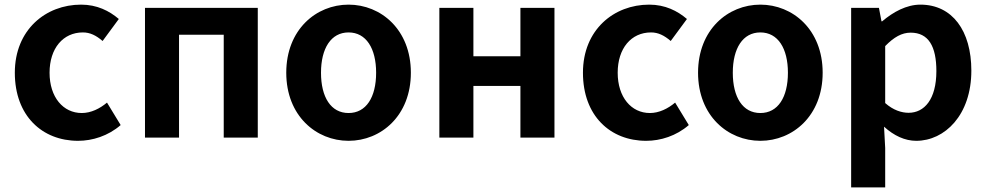

<svg xmlns="http://www.w3.org/2000/svg" viewBox="-20 -594 4260 829"><path d="M317 14C379 14 447 -7 501 -54L442 -151C411 -125 373 -106 333 -106C253 -106 194 -174 194 -280C194 -385 252 -454 338 -454C369 -454 395 -441 423 -417L493 -512C452 -547 399 -574 330 -574C178 -574 44 -466 44 -280C44 -94 162 14 317 14Z M606 0H753V-444H946V0H1093V-560H606Z M1485 14C1625 14 1754 -94 1754 -280C1754 -466 1625 -574 1485 -574C1345 -574 1216 -466 1216 -280C1216 -94 1345 14 1485 14ZM1485 -106C1409 -106 1366 -174 1366 -280C1366 -385 1409 -454 1485 -454C1561 -454 1604 -385 1604 -280C1604 -174 1561 -106 1485 -106Z M1877 0H2024V-223H2227V0H2374V-560H2227V-351H2024V-560H1877Z M2770 14C2832 14 2900 -7 2954 -54L2895 -151C2864 -125 2826 -106 2786 -106C2706 -106 2647 -174 2647 -280C2647 -385 2705 -454 2791 -454C2822 -454 2848 -441 2876 -417L2946 -512C2905 -547 2852 -574 2783 -574C2631 -574 2497 -466 2497 -280C2497 -94 2615 14 2770 14Z M3263 14C3403 14 3532 -94 3532 -280C3532 -466 3403 -574 3263 -574C3123 -574 2994 -466 2994 -280C2994 -94 3123 14 3263 14ZM3263 -106C3187 -106 3144 -174 3144 -280C3144 -385 3187 -454 3263 -454C3339 -454 3382 -385 3382 -280C3382 -174 3339 -106 3263 -106Z M3655 215H3802V45L3797 -47C3840 -8 3887 14 3936 14C4059 14 4174 -97 4174 -289C4174 -461 4092 -574 3954 -574C3894 -574 3836 -542 3789 -502H3786L3775 -560H3655ZM3903 -107C3873 -107 3837 -118 3802 -149V-395C3840 -434 3874 -453 3912 -453C3989 -453 4023 -394 4023 -287C4023 -165 3971 -107 3903 -107Z"/></svg>

Font: Noto Sans JP
Style: Bold
Weight: 700
Designer: Ryoko NISHIZUKA  (kana, bopomofo & ideographs); Paul D. Hunt (Latin, Greek & Cyrillic); Sandoll Communications , Soo-you
Foundry: Adobe
Version: Version 2.002;hotconv 1.0.116;makeotfexe 2.5.65601